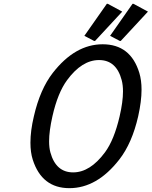

<svg xmlns="http://www.w3.org/2000/svg" viewBox="-20 -980 798 1010"><path d="M255.9 -368.7Q238.3 -291 238.3 -236.8Q238.3 -203.1 245.1 -178.2Q273.9 -73.2 364.7 -73.2Q454.1 -73.2 532.2 -178.7Q580.6 -244.1 609.4 -368.7Q627 -444.8 627 -499Q627 -532.7 620.1 -558.6Q592.3 -664.1 501 -664.1Q410.6 -664.1 333 -558.6Q283.7 -491.7 255.9 -368.7ZM158.2 -368.2Q190.9 -510.7 257.8 -596.7Q375 -747.1 520 -747.1Q667 -747.1 712.9 -596.7Q724.6 -558.1 724.6 -508.3Q724.6 -447.8 707 -368.7Q674.8 -227.1 607.4 -140.6Q490.2 9.8 345.2 9.8Q200.2 9.8 152.3 -140.1Q140.1 -178.2 140.1 -229.5Q140.1 -292.5 158.2 -368.2ZM677.2 -960H682.1L758.3 -918.9L615.2 -764.6H610.4L559.1 -791.5ZM542 -960H546.9L623 -918.9L480 -764.6H475.1L423.8 -791.5Z"/></svg>

Font: Nova Script
Style: Regular
Weight: 400
Italic angle: -13°
Version: Version 2.001